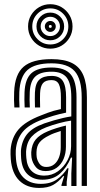

<svg xmlns="http://www.w3.org/2000/svg" viewBox="-20 -893 480 922"><path d="M372.3 0V-425.3Q372.3 -512.9 338.8 -550.9Q305.3 -588.9 227.6 -588.9Q147.6 -588.9 111.8 -556.7Q76 -524.5 72.8 -450.1Q72.3 -433.3 72.3 -414.5Q72.3 -395.7 73.7 -377.1H48.9Q47.5 -396.6 47.3 -413.6Q47.1 -430.5 47.9 -451.1Q51.2 -536.3 93.4 -572.6Q135.5 -609 227.6 -609Q288.4 -609 325.7 -590.4Q363 -571.8 380.2 -531.4Q397.3 -491.1 397.3 -425.3V0ZM192.5 -49.7Q229.4 -49.7 258.5 -70.7Q287.5 -91.6 304.5 -124.1Q321.4 -156.5 321.4 -190.8V-313.8Q295.5 -310.2 263.7 -301.6Q231.8 -293 201.3 -281.4Q156.5 -263.6 132.1 -237Q107.8 -210.5 105.2 -164.5Q104.9 -156.4 105.5 -148.5Q106.1 -140.6 106.5 -134.2Q109.7 -93.2 132.1 -71.5Q154.5 -49.7 192.5 -49.7ZM198.7 -71.5Q168.2 -71.5 152 -90.9Q135.7 -110.3 131.3 -136.4Q130.6 -142.2 130.2 -149.9Q129.8 -157.6 130 -162.2Q132.6 -200.4 151.6 -223.3Q170.7 -246.1 209 -262.2Q227.9 -270.3 251.2 -277.7Q274.5 -285.1 296.6 -289.9V-188.6Q296.6 -156.7 285.4 -130Q274.1 -103.3 252.3 -87.4Q230.5 -71.5 198.7 -71.5ZM202.3 -91.2Q225 -91.2 240.5 -104Q255.9 -116.8 263.8 -138.4Q271.7 -160 271.7 -186.4V-264Q253.9 -258.7 240.3 -253.4Q226.6 -248.2 217.1 -243.1Q184.2 -227.2 170.1 -209.4Q155.9 -191.6 155.2 -162.4Q155.1 -156.3 155.2 -150.5Q155.2 -144.8 156.2 -138.6Q158.9 -121.7 169.8 -106.4Q180.7 -91.2 202.3 -91.2ZM168 9.5Q108.6 9.5 73 -25.6Q37.3 -60.6 31.8 -127.9Q31 -138.8 30.6 -152Q30.2 -165.3 30.8 -173.4Q35.4 -232.4 68.8 -271.3Q102.2 -310.3 176.6 -338.7Q195.2 -346.1 209 -351.3Q222.8 -356.4 237.4 -360.7Q252 -364.9 272.5 -369.3V-425.5Q272.5 -468.6 262.7 -488.5Q252.8 -508.4 227.6 -508.4Q198.6 -508.4 186.2 -493.5Q173.8 -478.5 172.5 -445.8Q172.2 -437.3 172 -418Q171.9 -398.7 172.7 -377.1H147.9Q146.9 -401.7 147.2 -418.7Q147.4 -435.8 147.7 -448.3Q149.5 -493.3 169.4 -510.9Q189.2 -528.5 227.6 -528.5Q266.2 -528.5 281.8 -504Q297.4 -479.5 297.4 -425.5V-352.1Q263.5 -345.2 237.6 -337.4Q211.7 -329.6 184.8 -319.6Q117.5 -294.7 88.7 -259.3Q59.9 -223.9 55.8 -171.4Q55.3 -162.6 55.6 -151.3Q55.9 -140.1 56.8 -129.9Q61.4 -71.3 92.5 -40.7Q123.6 -10.1 175.9 -10.1Q223.4 -10.1 253.7 -31.8Q283.9 -53.4 303.4 -84.9H309L300.2 -19.3V0H275.3L275 -4.1L288.1 -47.3H283.5Q260.3 -19.1 234.9 -4.8Q209.5 9.5 168 9.5ZM322.5 0.2V-60L326.3 -136.1H320.7Q300.5 -88.1 267.8 -59Q235.1 -29.9 183.3 -30Q140.2 -30.2 112.9 -55.6Q85.6 -81.1 81.5 -132.1Q81.1 -139.9 80.6 -150.4Q80 -161 80.5 -168.8Q84.3 -216.1 109.5 -248Q134.6 -279.8 193.1 -300.5Q216.3 -308.6 239.1 -315.1Q261.9 -321.7 283.1 -326.5Q304.3 -331.4 322.4 -334V-425.3Q322.4 -491.4 300.6 -520Q278.7 -548.7 227.6 -548.7Q173.9 -548.7 149.4 -525.4Q124.8 -502.2 122.8 -448.9Q122.2 -432.7 122.1 -414.4Q122 -396.2 123.2 -377.1H98.4Q97.3 -397.4 97.2 -415.7Q97.2 -433.9 97.8 -449.4Q100.3 -513.4 130.5 -541.1Q160.6 -568.8 227.6 -568.8Q291.8 -568.8 319.6 -535.5Q347.4 -502.3 347.4 -425.3V0.2ZM221.5 -659.3Q192.1 -659.3 167.7 -673.6Q143.4 -687.9 129.1 -712.3Q114.8 -736.6 114.8 -766Q114.8 -795.8 129.1 -819.9Q143.4 -844.1 167.7 -858.5Q192.1 -872.8 221.5 -872.8Q251.2 -872.8 275.4 -858.5Q299.6 -844.1 313.9 -819.9Q328.3 -795.7 328.3 -766Q328.3 -736.6 313.9 -712.3Q299.6 -687.9 275.4 -673.6Q251.2 -659.3 221.5 -659.3ZM221.5 -679.5Q257.6 -679.5 282.9 -704.8Q308.2 -730.2 308.2 -766Q308.2 -802.2 282.9 -827.4Q257.6 -852.7 221.5 -852.7Q185.6 -852.7 160.3 -827.4Q135 -802.2 135 -766Q135 -730.2 160.3 -704.8Q185.6 -679.5 221.5 -679.5ZM221.5 -699.6Q193.7 -699.6 174.4 -718.9Q155.1 -738.3 155.1 -766.1Q155.1 -793.8 174.4 -813.2Q193.7 -832.5 221.5 -832.5Q249.3 -832.5 268.7 -813.2Q288 -793.8 288 -766.1Q288 -738.3 268.7 -718.9Q249.3 -699.6 221.5 -699.6ZM221.5 -719.7Q240.9 -719.7 254.4 -733.3Q267.9 -746.9 267.9 -766Q267.9 -785.4 254.4 -798.9Q240.9 -812.4 221.5 -812.4Q202.4 -812.4 188.8 -798.9Q175.2 -785.4 175.2 -766Q175.2 -746.9 188.8 -733.3Q202.4 -719.7 221.5 -719.7ZM221.5 -739.8Q210.6 -739.8 203 -747.5Q195.3 -755.1 195.3 -766.1Q195.3 -777 203 -784.7Q210.6 -792.3 221.6 -792.3Q232.5 -792.3 240.1 -784.7Q247.8 -777 247.8 -766Q247.8 -755.1 240.1 -747.5Q232.5 -739.8 221.5 -739.8ZM221.6 -759.2Q228.5 -759.2 228.5 -766.1Q228.5 -773 221.6 -773Q214.6 -773 214.6 -766.1Q214.6 -759.2 221.6 -759.2Z"/></svg>

Font: Big Shoulders Inline Thin
Style: Regular
Weight: 100
Designer: Patric King
Foundry: XO Type Co
Version: Version 2.002